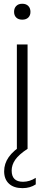

<svg xmlns="http://www.w3.org/2000/svg" viewBox="-20 -772 230 996"><path d="M67.5 0V-541.5H123V0ZM95.5 -670Q75.5 -670 64.2 -681Q53 -692 53 -710.5Q53 -729.5 64.2 -741Q75.5 -752.5 95.5 -752.5Q115.5 -752.5 126.8 -741Q138 -729.5 138 -710.5Q138 -692 126.8 -681Q115.5 -670 95.5 -670ZM97 204Q51.5 204 26.5 180.8Q1.5 157.5 1.5 116.5Q1.5 77 25.2 43Q49 9 103.5 -25.5L123 0Q78 29.5 59.2 56.5Q40.5 83.5 40.5 113Q40.5 171 99.5 171Q133.5 171 165.5 150.5V184.5Q136 204 97 204Z"/></svg>

Font: Encode Sans Condensed Light
Style: Regular
Weight: 300
Width: 3
Designer: Multiple Designers
Foundry: Impallari Type
Version: Version 3.000; ttfautohint (v1.8.3) -l 8 -r 50 -G 200 -x 14 